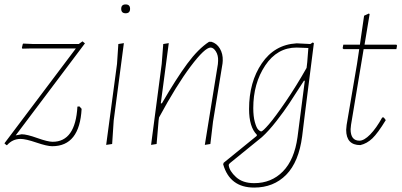

<svg xmlns="http://www.w3.org/2000/svg" viewBox="-26 -651 1817 868"><path d="M347 -464 358 -455 45 -39 72 -44Q95 -44 142.5 -27Q190 -10 212 -10Q315 -10 324 -169L333 -170L343 -159Q334 10 210 10Q187 10 138.5 -6.5Q90 -23 67 -23Q31 -23 6 5H3L-6 -3L317 -432H117L75 -431L73 -435L77 -452L79 -454L125 -452H330Z M522 -611Q522 -631 542 -631Q562 -631 562 -611Q562 -591 542 -591Q522 -591 522 -611ZM534 -456 488 -106 481 0 454 4 503 -362 509 -452Z M657 4 705 -362 712 -452 737 -456 701 -184H706Q771 -296 820.5 -363Q870 -430 919 -462H930Q954 -455 968 -431.5Q982 -408 981 -377L980 -364L937 -101L925 0L900 4L959 -361L960 -376Q961 -401 950 -418.5Q939 -436 926 -436Q900 -436 836 -351Q772 -266 693 -120L691 -106L682 0Z M1318 -455 1377 -452 1388 -459 1393 -456 1352 -133 1340 -35Q1325 81 1268 139Q1211 197 1123 197Q1013 197 983 92L985 85L1135 -37V-42Q1100 -77 1100 -158Q1100 -280 1157.5 -364.5Q1215 -449 1314 -455ZM1119 -162Q1119 -125 1126 -99.5Q1133 -74 1141 -65.5Q1149 -57 1155 -57Q1162 -57 1190 -89.5Q1218 -122 1265.5 -191.5Q1313 -261 1360 -344L1363 -370L1368 -434L1315 -436Q1227 -436 1173 -355Q1119 -274 1119 -162ZM1123 177Q1201 177 1253 124Q1305 71 1319 -31L1352 -286H1348Q1305 -219 1282 -184Q1259 -149 1224 -104Q1189 -59 1158 -31L1014 86Q1008 91 1008 96Q1011 122 1041 149.5Q1071 177 1123 177Z M1603 5Q1539 5 1539 -64L1541 -86L1588 -362L1598 -429H1527L1523 -433L1526 -449H1601L1620 -580L1642 -590L1645 -587L1622 -449H1766L1769 -445L1766 -429H1618L1561 -87L1559 -67Q1559 -15 1599 -15Q1620 -15 1647.5 -43Q1675 -71 1702 -120H1709L1718 -108Q1682 -49 1657.5 -25.5Q1633 -2 1603 5Z"/></svg>

Font: Alegreya Sans SC Thin
Style: Italic
Weight: 100
Italic angle: -7°
Designer: Juan Pablo del Peral
Foundry: Huerta Tipografica
Version: Version 2.007